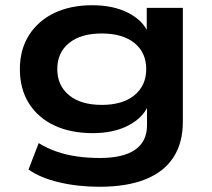

<svg xmlns="http://www.w3.org/2000/svg" viewBox="-20 -524 810 734"><path d="M360 190Q278 190 206 173Q134 156 89 124L128 23Q158 42 195 55Q232 68 274 74Q316 80 361 80Q451 80 496.5 48.5Q542 17 542 -45V-121H547Q526 -73 470 -44Q414 -15 335 -15Q250 -15 187.5 -44.5Q125 -74 90.5 -129Q56 -184 56 -260Q56 -334 90.5 -389Q125 -444 187 -474Q249 -504 333 -504Q413 -504 470 -475Q527 -446 548 -396H541V-494H679V-58Q679 22 643 77.5Q607 133 536 161.5Q465 190 360 190ZM369 -123Q449 -123 494 -160Q539 -197 539 -260Q539 -323 494 -359.5Q449 -396 369 -396Q289 -396 244 -359.5Q199 -323 199 -260Q199 -197 244 -160Q289 -123 369 -123Z"/></svg>

Font: Nunito Sans 10pt Expanded
Style: Bold
Weight: 700
Width: 7
Designer: Vernon Adams
Foundry: Vernon Adams
Version: Version 3.101;gftools[0.9.27]